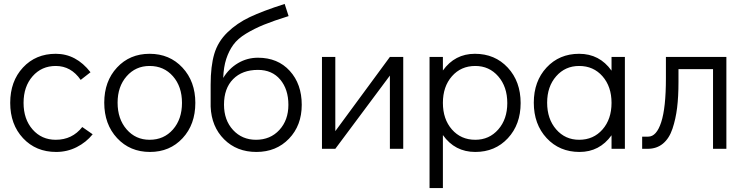

<svg xmlns="http://www.w3.org/2000/svg" viewBox="-20 -758 3780 978"><path d="M266 16Q163 16 97.5 -54Q32 -124 32 -234Q32 -344 97 -414Q162 -484 264 -484Q368 -484 441 -390L391 -351Q342 -422 264 -422Q192 -422 146 -369.5Q100 -317 100 -234Q100 -151 146 -98.5Q192 -46 264 -46Q348 -46 399 -111L452 -74Q419 -33 370.5 -8.5Q322 16 266 16Z M744 16Q642 16 576.5 -54.5Q511 -125 511 -235Q511 -344 576 -414Q641 -484 742 -484Q844 -484 909.5 -413.5Q975 -343 975 -234Q975 -124 910 -54Q845 16 744 16ZM742 -46Q815 -46 861 -98.5Q907 -151 907 -234Q907 -317 861 -369.5Q815 -422 742 -422Q671 -422 625 -369.5Q579 -317 579 -235Q579 -152 625 -99Q671 -46 742 -46Z M1294 -464Q1395 -464 1456 -397Q1517 -330 1517 -224Q1517 -119 1452 -51.5Q1387 16 1286 16Q1186 16 1121.5 -48.5Q1057 -113 1053 -215V-327Q1053 -421 1071.5 -483.5Q1090 -546 1138.5 -593Q1187 -640 1252.5 -671Q1318 -702 1430 -738L1450 -676Q1373 -652 1324 -632Q1275 -612 1233 -586.5Q1191 -561 1168.5 -530Q1146 -499 1132.5 -458Q1119 -417 1117 -361Q1146 -409 1192.5 -436.5Q1239 -464 1294 -464ZM1284 -46Q1357 -46 1403 -96Q1449 -146 1449 -224Q1449 -303 1407.5 -352.5Q1366 -402 1294 -402Q1214 -402 1167.5 -355Q1121 -308 1121 -225Q1121 -146 1167 -96Q1213 -46 1284 -46Z M1966 -468H2034V0H1966V-373L1688 0H1620V-468H1688V-90Z M2632 -233Q2632 -124 2567 -54Q2502 16 2401 16Q2297 16 2236 -70V200H2168V-468H2236V-399Q2297 -484 2399 -484Q2501 -484 2566.5 -413.5Q2632 -343 2632 -233ZM2401 -46Q2472 -46 2518 -98.5Q2564 -151 2564 -233Q2564 -316 2518 -369Q2472 -422 2401 -422Q2328 -422 2282 -369.5Q2236 -317 2236 -234Q2236 -151 2282 -98.5Q2328 -46 2401 -46Z M3095 -468H3163V0H3095V-69Q3034 16 2932 16Q2830 16 2764.5 -54.5Q2699 -125 2699 -235Q2699 -344 2764 -414Q2829 -484 2930 -484Q3034 -484 3095 -398ZM2930 -46Q3003 -46 3049 -98.5Q3095 -151 3095 -234Q3095 -317 3049 -369.5Q3003 -422 2930 -422Q2859 -422 2813 -369.5Q2767 -317 2767 -235Q2767 -152 2813 -99Q2859 -46 2930 -46Z M3251 0V-62H3282Q3324 -62 3348 -135.5Q3372 -209 3372 -359V-468H3680V0H3612V-406H3436V-340Q3436 -266 3429 -209Q3422 -152 3405.5 -102.5Q3389 -53 3357 -26.5Q3325 0 3279 0Z"/></svg>

Font: Didact Gothic
Style: Regular
Weight: 400
Designer: Daniel Johnson
Foundry: Daniel Johnson
Version: Version 2.101;PS 002.101;hotconv 1.0.88;makeotf.lib2.5.64775